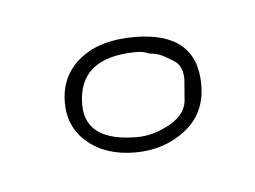

<svg xmlns="http://www.w3.org/2000/svg" viewBox="-25 -403 182 137"><g transform="rotate(-5 66.0 -335.0)"><path d="M74.2 -376Q119.1 -376 119.1 -337.9Q119.1 -317.4 104 -305.7Q88.9 -293.9 67.9 -293.9Q46.9 -293.9 33.7 -305.2Q20.5 -316.4 21 -335Q21.5 -353.5 35.6 -364.7Q49.8 -376 74.2 -376ZM33.2 -331.1Q33.2 -304.7 70.3 -304.7Q82 -304.7 94.2 -311.5Q106.4 -318.4 106.4 -330.1L107.4 -342.8Q107.4 -351.6 102.5 -355.5Q93.8 -361.3 89.8 -362.3Q85.9 -363.3 84 -363.3Q80.1 -365.2 75.2 -365.2Q33.2 -365.2 33.2 -331.1Z"/></g></svg>

Font: Dawning of a New Day
Style: Regular
Weight: 400
Designer: Kimberly Geswein
Foundry: Kimberly Geswein
Version: Version 1.002 2010